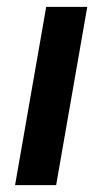

<svg xmlns="http://www.w3.org/2000/svg" viewBox="-20 -541 299 561"><path d="M24 0 115 -521H235L144 0Z"/></svg>

Font: DM Sans 10pt SemiBold
Style: Italic
Weight: 600
Italic angle: -10°
Version: Version 4.004;gftools[0.9.30]